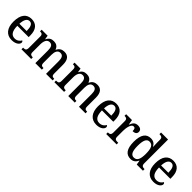

<svg xmlns="http://www.w3.org/2000/svg" viewBox="334 -2206 3663 3663"><g transform="rotate(45 2165.0 -375.0)"><path d="M272 10C391 10 444 -50 444 -93C444 -112 433 -125 421 -130C399 -89 356 -53 292 -53C205 -53 159 -117 157 -261H463V-306C463 -464 387 -547 262 -547C126 -547 48 -452 48 -264C48 -91 129 10 272 10ZM354 -316H158C163 -429 198 -491 263 -491C329 -491 354 -422 354 -316Z M530 0H792V-44H789C748 -44 717 -52 717 -111V-318C717 -403 743 -478 816 -478C881 -478 904 -428 904 -342V0H1080V-44H1077C1035 -44 1009 -53 1009 -116V-331C1009 -410 1034 -478 1105 -478C1170 -478 1193 -428 1193 -342V0H1370V-44H1367C1325 -44 1299 -53 1299 -116V-351C1299 -488 1242 -547 1146 -547C1083 -547 1033 -525 1000 -455H994C971 -522 921 -547 860 -547C794 -547 751 -525 718 -457H713L700 -536H538V-492H541C582 -492 611 -483 611 -425V-116C611 -53 583 -44 541 -44H530Z M1418 0H1680V-44H1677C1636 -44 1605 -52 1605 -111V-318C1605 -403 1631 -478 1704 -478C1769 -478 1792 -428 1792 -342V0H1968V-44H1965C1923 -44 1897 -53 1897 -116V-331C1897 -410 1922 -478 1993 -478C2058 -478 2081 -428 2081 -342V0H2258V-44H2255C2213 -44 2187 -53 2187 -116V-351C2187 -488 2130 -547 2034 -547C1971 -547 1921 -525 1888 -455H1882C1859 -522 1809 -547 1748 -547C1682 -547 1639 -525 1606 -457H1601L1588 -536H1426V-492H1429C1470 -492 1499 -483 1499 -425V-116C1499 -53 1471 -44 1429 -44H1418Z M2555 10C2674 10 2727 -50 2727 -93C2727 -112 2716 -125 2704 -130C2682 -89 2639 -53 2575 -53C2488 -53 2442 -117 2440 -261H2746V-306C2746 -464 2670 -547 2545 -547C2409 -547 2331 -452 2331 -264C2331 -91 2412 10 2555 10ZM2637 -316H2441C2446 -429 2481 -491 2546 -491C2612 -491 2637 -422 2637 -316Z M2816 0H3097V-44H3071C3032 -44 3000 -52 3000 -111V-271C3000 -353 3023 -474 3085 -474C3121 -474 3133 -450 3133 -395C3199 -395 3229 -423 3229 -469C3229 -516 3197 -546 3131 -546C3052 -546 3023 -499 2998 -435H2993L2976 -536H2818V-492H2821C2862 -492 2893 -483 2893 -424V-116C2893 -53 2861 -44 2819 -44H2816Z M3479 10C3552 10 3594 -28 3622 -88H3626L3640 0H3807V-44H3799C3757 -44 3725 -56 3725 -115V-760H3536V-716H3544C3584 -716 3619 -707 3619 -649V-570C3619 -536 3620 -493 3623 -461H3618C3592 -511 3550 -546 3479 -546C3358 -546 3291 -460 3291 -267C3291 -75 3358 10 3479 10ZM3504 -54C3429 -54 3399 -124 3399 -266C3399 -406 3429 -483 3503 -483C3592 -483 3619 -406 3619 -267C3619 -128 3591 -54 3504 -54Z M4095 10C4214 10 4267 -50 4267 -93C4267 -112 4256 -125 4244 -130C4222 -89 4179 -53 4115 -53C4028 -53 3982 -117 3980 -261H4286V-306C4286 -464 4210 -547 4085 -547C3949 -547 3871 -452 3871 -264C3871 -91 3952 10 4095 10ZM4177 -316H3981C3986 -429 4021 -491 4086 -491C4152 -491 4177 -422 4177 -316Z"/></g></svg>

Font: Noto Serif Hebrew SemiCondensed Medium
Style: Regular
Weight: 500
Width: 4
Designer: Monotype Design Team
Foundry: Monotype Imaging Inc.
Version: Version 2.004